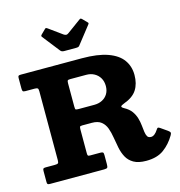

<svg xmlns="http://www.w3.org/2000/svg" viewBox="-142 -1131 1192 1273"><g transform="rotate(-15 454.5 -494.0)"><path d="M341.5 -837Q346 -831.5 351.8 -829Q357.5 -826.5 368.5 -826.5H447Q458.5 -826.5 463.8 -828.5Q469 -830.5 473 -836L566 -954.5Q571 -961 570.5 -964Q570 -967 564 -972.5L537.5 -999.5Q532 -1005 528.2 -1006Q524.5 -1007 518.5 -1002.5L424 -933.5Q415.5 -927 408 -927.2Q400.5 -927.5 391.5 -933.5L299 -1000.5Q292 -1005 289.5 -1005.5Q287 -1006 281 -1000.5L251.5 -971.5Q247 -967 246 -963.5Q245 -960 249 -955ZM903.5 -103.5Q910.5 -115 909 -121.8Q907.5 -128.5 895.5 -137L851 -168Q840 -176 835 -175Q830 -174 823.5 -163Q813.5 -147 801.2 -137.2Q789 -127.5 776.5 -127.5Q758.5 -127.5 751.2 -139.5Q744 -151.5 741.2 -171.8Q738.5 -192 736 -216.8Q733.5 -241.5 726 -267.5Q718.5 -293.5 701.8 -317Q685 -340.5 652.5 -358Q634 -368.5 637.5 -374.8Q641 -381 658.5 -387.5Q723 -410.5 749.5 -451.8Q776 -493 776 -553.5Q776 -612.5 744.2 -656.8Q712.5 -701 644.2 -725.5Q576 -750 467.5 -750H48.5Q36.5 -750 32.5 -746.8Q28.5 -743.5 28.5 -731.5V-661.5Q28.5 -647 31.8 -641.8Q35 -636.5 50 -636.5H112Q128 -636.5 133.2 -632.5Q138.5 -628.5 138.5 -611.5V-138.5Q138.5 -122 133.2 -117.8Q128 -113.5 111 -113.5H48.5Q36 -113.5 32.2 -109.8Q28.5 -106 28.5 -93V-18Q28.5 -6.5 32.5 -3.2Q36.5 0 48 0H419.5Q438 0 442 -5.8Q446 -11.5 446 -30V-92Q446 -105.5 441.8 -109.5Q437.5 -113.5 425 -113.5H353Q341.5 -113.5 338.8 -117.5Q336 -121.5 336 -133V-295Q336 -310 338.5 -314.8Q341 -319.5 356 -319.5H420Q462.5 -319.5 485.2 -301Q508 -282.5 518.8 -252.8Q529.5 -223 535.2 -187Q541 -151 548.2 -115Q555.5 -79 571.5 -49.2Q587.5 -19.5 619.2 -1Q651 17.5 705.5 17.5Q780 17.5 826.2 -16.5Q872.5 -50.5 903.5 -103.5ZM361 -430.5Q343.5 -430.5 339.8 -433.2Q336 -436 336 -454V-612.5Q336 -628 339.2 -632.2Q342.5 -636.5 357.5 -636.5H467.5Q498 -636.5 522 -623.2Q546 -610 559.8 -586.5Q573.5 -563 573.5 -531.5Q573.5 -500.5 559.8 -477.8Q546 -455 522 -442.8Q498 -430.5 467.5 -430.5Z"/></g></svg>

Font: Besley ExtraBold
Style: Regular
Weight: 800
Designer: Owen Earl
Foundry: indestructible type*
Version: Version 2.001